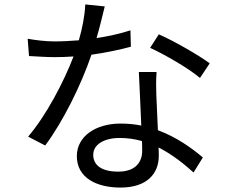

<svg xmlns="http://www.w3.org/2000/svg" viewBox="-20 -809 1022 867"><path d="M105 -634 111 -556C148 -554 189 -551 226 -551C254 -551 283 -552 312 -554C268 -439 189 -288 107 -192L184 -152C264 -259 346 -424 393 -562C458 -571 519 -584 571 -598L569 -672C520 -656 468 -645 416 -637C432 -691 444 -745 453 -780L365 -789C363 -737 351 -679 336 -627C298 -624 261 -622 226 -622C184 -622 139 -628 105 -634ZM327 -104C327 -6 416 38 524 38C646 38 697 -27 697 -105C697 -116 697 -128 696 -143C759 -111 812 -68 854 -30L896 -98C845 -141 777 -190 693 -221C691 -280 687 -342 686 -378C685 -414 684 -443 687 -484H607C610 -415 615 -321 618 -242C589 -248 557 -251 524 -251C413 -251 327 -194 327 -104ZM401 -110C401 -156 449 -186 521 -186C556 -186 590 -181 621 -172C622 -155 622 -140 622 -128C622 -79 594 -34 514 -34C437 -34 401 -64 401 -110ZM658 -593C723 -563 830 -502 883 -457L927 -523C880 -558 768 -623 697 -654Z"/></svg>

Font: GenEiGothic-pro-Regular
Style: Regular
Weight: 400
Designer: Ryoko NISHIZUKA (kana & ideographs); Paul D. Hunt (Latin, Greek & Cyrillic); Wenlong ZHANG (bopomofo); Sandoll Communica
Foundry: Adobe Systems Incorporated; o_tamon
Version: Version 1.000.140830